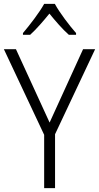

<svg xmlns="http://www.w3.org/2000/svg" viewBox="-20 -1018 509 987"><path d="M262 -998H207C183 -954 132 -888 98 -848V-839H135C167 -868 204 -911 234 -948C265 -910 301 -868 334 -839H371V-848C339 -884 286 -953 262 -998ZM235 -388 62 -765H0L207 -325V-51H263V-328L469 -765H407Z"/></svg>

Font: Noto Sans Tamil UI SemiCondensed Light
Style: Regular
Weight: 300
Width: 4
Designer: Jelle Bosma - Monotype Design Team
Foundry: Monotype Imaging Inc.
Version: Version 2.004